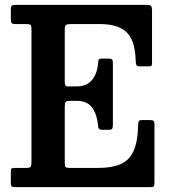

<svg xmlns="http://www.w3.org/2000/svg" viewBox="-20 -770 696 790"><path d="M85.5 -671H44Q30.5 -671 27.5 -675.8Q24.5 -680.5 24.5 -693V-730Q24.5 -743 28.2 -746.5Q32 -750 44.5 -750H580Q596.5 -750 601 -746Q605.5 -742 605.5 -726V-516.5Q605.5 -504 604.2 -500.5Q603 -497 590 -497H555Q544 -497 541.5 -501.8Q539 -506.5 538.5 -516.5Q536.5 -603.5 501 -637.2Q465.5 -671 392 -671H270.5Q256.5 -671 251.5 -667.2Q246.5 -663.5 246.5 -648.5V-438.5Q246.5 -425.5 248.5 -420Q250.5 -414.5 259 -414.5H295.5Q338 -414.5 359.5 -442Q381 -469.5 383.5 -510.5Q384 -521 386.8 -525Q389.5 -529 398 -529H426Q437 -529 440.8 -525.5Q444.5 -522 444.5 -511.5V-256.5Q444.5 -244 441.5 -240Q438.5 -236 427 -236H399Q391.5 -236 387.5 -240Q383.5 -244 383 -255.5Q380 -296.5 360.2 -325.8Q340.5 -355 295.5 -355H263.5Q253.5 -355 250 -350Q246.5 -345 246.5 -331V-100.5Q246.5 -85.5 250.5 -82.2Q254.5 -79 270 -79H382Q441 -79 477 -95Q513 -111 530 -149.8Q547 -188.5 548.5 -256Q549 -268.5 551.5 -272.2Q554 -276 564.5 -276H596Q607.5 -276 611.5 -273Q615.5 -270 615.5 -258V-18Q615.5 -6 612.5 -3Q609.5 0 597.5 0H46Q33.5 0 29 -2.5Q24.5 -5 24.5 -18V-64.5Q24.5 -75.5 28 -77.2Q31.5 -79 42.5 -79H84Q101.5 -79 105.5 -83Q109.5 -87 109.5 -105V-650.5Q109.5 -665.5 105 -668.2Q100.5 -671 85.5 -671Z"/></svg>

Font: Besley* Narrow Semi
Style: Regular
Weight: 600
Width: 4
Designer: Owen Earl
Foundry: indestructible type*
Version: Version 3.000; ttfautohint (v1.8.3)